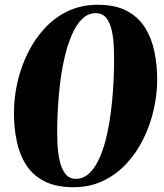

<svg xmlns="http://www.w3.org/2000/svg" viewBox="-20 -773 684 803"><path d="M287 10Q214.5 10 166 -14.8Q117.5 -39.5 89.5 -83.2Q61.5 -127 49.8 -183.8Q38 -240.5 38.5 -304Q38.5 -365.5 53 -429Q67.5 -492.5 95.8 -550.2Q124 -608 166.2 -654Q208.5 -700 264.2 -726.5Q320 -753 388.5 -753Q461.5 -753 509.8 -727.8Q558 -702.5 586 -658.2Q614 -614 625.8 -557Q637.5 -500 637.5 -436.5Q637 -376 622.5 -312.8Q608 -249.5 579.5 -191.8Q551 -134 508.8 -88.5Q466.5 -43 411 -16.5Q355.5 10 287 10ZM297.5 -25Q329 -25 354 -48.8Q379 -72.5 397.8 -115.8Q416.5 -159 429 -217.8Q441.5 -276.5 448.5 -346.8Q455.5 -417 457 -495Q457.5 -531.5 456.2 -570.8Q455 -610 448 -643.2Q441 -676.5 425 -697.2Q409 -718 380 -718Q348.5 -718 323.8 -694Q299 -670 280.2 -626.8Q261.5 -583.5 248.5 -525.5Q235.5 -467.5 228.5 -399.5Q221.5 -331.5 219.5 -258Q218.5 -219.5 220 -178.8Q221.5 -138 229 -103Q236.5 -68 253 -46.5Q269.5 -25 297.5 -25Z"/></svg>

Font: Merriweather 120pt Black
Style: Italic
Weight: 900
Italic angle: -7.8°
Version: Version 2.101